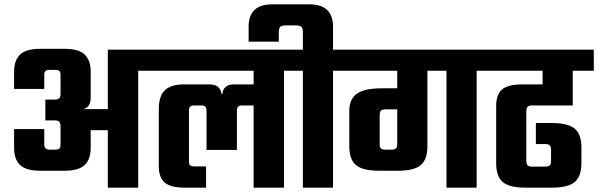

<svg xmlns="http://www.w3.org/2000/svg" viewBox="-20 -865 2757 885"><path d="M681 -636V-539H617V0H477V-265H398V-184Q398 -131 370.5 -104.5Q343 -78 277 -78H166Q100 -78 72.5 -104.5Q45 -131 45 -184V-270H184V-198Q184 -175 210 -175H233Q248 -175 253.5 -180Q259 -185 259 -198V-283Q259 -298 253 -304Q247 -310 232 -310H189V-406H232Q247 -406 253 -412Q259 -418 259 -433V-519Q259 -533 253.5 -538Q248 -543 233 -543H210Q196 -543 190 -538Q184 -533 184 -519V-455H45V-534Q45 -587 72.5 -613.5Q100 -640 166 -640H277Q343 -640 370.5 -613.5Q398 -587 398 -534V-414Q398 -371 364 -362H477V-636Z M1351 -636V-539H1289V0H1149V-379H1097Q1082 -379 1077 -373Q1072 -367 1072 -353V-174H932V-353Q932 -367 927 -373Q922 -379 907 -379H877Q862 -379 856.5 -373.5Q851 -368 851 -353V-121Q851 -108 856.5 -103Q862 -98 877 -98H930V0H833Q766 0 739 -23.5Q712 -47 712 -99V-363Q712 -423 740.5 -449.5Q769 -476 827 -476H947Q995 -476 1001 -432H1005Q1010 -476 1058 -476H1149V-539H641V-636Z M1580 -636V-539H1515V0H1376V-539H1311V-636H1376V-713Q1376 -735 1369.5 -741.5Q1363 -748 1341 -748H1300Q1278 -748 1271.5 -741.5Q1265 -735 1265 -713V-673H1126V-742Q1126 -845 1235 -845H1406Q1515 -845 1515 -742V-636Z M2242 -636V-539H2177V0H2038V-539H1950V-191Q1950 -130 1919.5 -104Q1889 -78 1814 -78H1727Q1652 -78 1621 -104Q1590 -130 1590 -191V-354Q1590 -409 1625.5 -433.5Q1661 -458 1740 -458H1811V-539H1540V-636ZM1757 -175H1784Q1798 -175 1804.5 -180.5Q1811 -186 1811 -201V-361H1761Q1742 -361 1736 -355.5Q1730 -350 1730 -330V-201Q1730 -186 1736 -180.5Q1742 -175 1757 -175Z M2620 -379H2433Q2419 -379 2412.5 -373.5Q2406 -368 2406 -353V-123Q2406 -108 2412.5 -102.5Q2419 -97 2433 -97H2493Q2507 -97 2513.5 -102.5Q2520 -108 2520 -123V-175Q2520 -190 2513.5 -195.5Q2507 -201 2493 -201H2450V-298H2523Q2598 -298 2629 -272Q2660 -246 2660 -185V-113Q2660 -52 2629 -26Q2598 0 2523 0H2403Q2328 0 2297.5 -26Q2267 -52 2267 -113V-377Q2267 -429 2294 -452.5Q2321 -476 2388 -476H2481V-539H2202V-636H2717V-539H2620Z"/></svg>

Font: Teko SemiBold
Style: Regular
Weight: 600
Designer: Manushi Parikh, Jonny Pinhorn
Foundry: Indian Type Foundry
Version: Version 1.106;PS 1.0;hotconv 1.0.78;makeotf.lib2.5.61930; tt